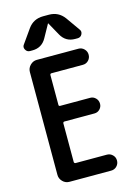

<svg xmlns="http://www.w3.org/2000/svg" viewBox="-141 -1038 782 1111"><g transform="rotate(-15 250.0 -482.5)"><path d="M107.4 -790Q89.8 -790 81.1 -806.2Q72.3 -822.3 83 -835.9L141.6 -918.9Q174.8 -964.8 232.4 -964.8H267.6Q324.2 -964.8 358.4 -918.9L417 -835.9Q427.7 -822.3 419.4 -806.2Q411.1 -790 392.6 -790H377.9Q321.3 -790 293.9 -839.8L251 -917Q251 -918 250 -918Q249 -918 249 -917L206.1 -839.8Q178.7 -790 122.1 -790ZM131.8 0Q108.4 0 91.8 -17.1Q75.2 -34.2 75.2 -56.6V-672.9Q75.2 -696.3 92.3 -713.4Q109.4 -730.5 131.8 -730.5H381.8Q401.4 -730.5 415.5 -716.3Q429.7 -702.1 429.7 -682.1Q429.7 -662.1 416 -647.9Q402.3 -633.8 381.8 -633.8H194.3Q186.5 -633.8 185.5 -626V-446.3Q185.5 -438.5 194.3 -438.5H374Q392.6 -438.5 406.2 -424.8Q419.9 -411.1 419.9 -390.6Q419.9 -372.1 406.7 -358.4Q393.6 -344.7 374 -344.7H194.3Q186.5 -344.7 185.5 -335.9V-105.5Q185.5 -96.7 194.3 -95.7H381.8Q401.4 -95.7 415.5 -82Q429.7 -68.4 429.7 -48.3Q429.7 -28.3 416 -14.2Q402.3 0 381.8 0Z"/></g></svg>

Font: Rounded Mgen+ 2m medium
Style: Regular
Weight: 500
Designer: [Source Han Sans]
Ryoko NISHIZUKA  (kana & ideographs); Paul D. Hunt (Latin, Greek & Cyrillic); Wenlong ZHANG  (bopomofo
Version: Version 1.059.20150602